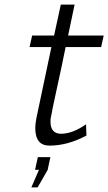

<svg xmlns="http://www.w3.org/2000/svg" viewBox="-20 -627 472 837"><path d="M108.9 -421.9 120.1 -472.2H215.8L245.1 -606.9H305.2L276.9 -472.2H432.1L420.9 -421.9H266.1Q257.3 -379.9 249.3 -340.3Q241.2 -300.8 235.1 -274.4Q229 -248 224.1 -223.6Q219.2 -199.2 215.6 -184.1Q211.9 -168.9 209.5 -155.5Q207 -142.1 205.6 -134Q204.1 -126 202.6 -119.9Q201.2 -113.8 200.7 -109.9Q200.2 -106 200.2 -103Q200.2 -100.1 200.2 -96.2Q200.2 -44.4 246.1 -43.9Q295.9 -43.9 355 -85L356.9 -36.1Q274.9 7.8 195.8 7.8Q133.8 7.8 133.8 -68.8Q133.8 -92.8 144 -137.2L204.1 -421.9ZM116.7 189.9 149.9 113.3H132.8L145 58.1H199.7L189.9 103L188 113.3L144 189.9Z"/></svg>

Font: CMU Bright
Style: Oblique
Weight: 500
Italic angle: -12°
Version: Version 0.7.0